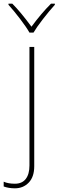

<svg xmlns="http://www.w3.org/2000/svg" viewBox="-70 -783 318 1043"><path d="M-50 230V204Q-26 215 11 215Q50 215 70 189Q90 163 90 116V-528H116V120Q116 178 86 209Q56 240 11 240Q-23 240 -50 230ZM228 -757Q198 -724 163.5 -679.5Q129 -635 112 -606H90Q73 -636 39 -680.5Q5 -725 -24 -757V-763H-3Q42 -718 101 -638Q154 -710 207 -763H228Z"/></svg>

Font: Noto Sans UI Thin
Style: Regular
Weight: 250
Designer: Monotype Design Team
Foundry: Monotype Imaging Inc.
Version: Version 1.001